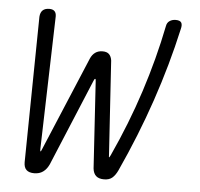

<svg xmlns="http://www.w3.org/2000/svg" viewBox="-45 -607 691 663"><g transform="rotate(5 300.0 -275.0)"><path d="M97 10Q79 10 70 1.5Q61 -7 61 -25L68 -530Q69 -545 77 -552.5Q85 -560 100 -560Q112 -560 118 -554Q124 -548 124 -536L111 -75Q111 -67 112.5 -67Q114 -67 117 -75L254 -401Q260 -415 270.5 -422.5Q281 -430 296 -430Q311 -430 318.5 -422.5Q326 -415 328 -401L349 -75Q349 -67 350 -67Q351 -67 355 -75Q408 -190 445.5 -305.5Q483 -421 506 -536Q508 -548 517 -554Q526 -560 538 -560Q553 -560 557.5 -552.5Q562 -545 558 -530Q530 -404 487 -277.5Q444 -151 386 -25Q378 -8 367.5 1Q357 10 339 10Q321 10 311.5 1.5Q302 -7 300 -24L281 -325Q281 -333 278.5 -333Q276 -333 273 -325L148 -25Q140 -8 127.5 1Q115 10 97 10Z"/></g></svg>

Font: Maple Mono NL Thin
Style: Italic
Weight: 250
Italic angle: -10°
Monospace: yes
Designer: subframe7536
Version: Version 7.000